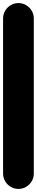

<svg xmlns="http://www.w3.org/2000/svg" viewBox="-20 -1230 240 1250"><path d="M0 -100H200V-1110H0ZM100 -200Q73 -200 50 -186.5Q27 -173 13.5 -150Q0 -127 0 -100Q0 -73 13.5 -50Q27 -27 50 -13.5Q73 0 100 0Q127 0 150 -13.5Q173 -27 186.5 -50Q200 -73 200 -100Q200 -127 186.5 -150Q173 -173 150 -186.5Q127 -200 100 -200ZM100 -1210Q73 -1210 50 -1196.5Q27 -1183 13.5 -1160Q0 -1137 0 -1110Q0 -1083 13.5 -1060Q27 -1037 50 -1023.5Q73 -1010 100 -1010Q127 -1010 150 -1023.5Q173 -1037 186.5 -1060Q200 -1083 200 -1110Q200 -1137 186.5 -1160Q173 -1183 150 -1196.5Q127 -1210 100 -1210Z"/></svg>

Font: Wavefont ExtraBold
Style: Regular
Weight: 800
Monospace: yes
Version: Version 3.005;gftools[0.9.33]